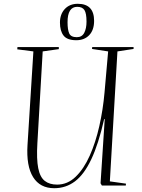

<svg xmlns="http://www.w3.org/2000/svg" viewBox="-20 -978 746 1012"><path d="M559 -22 644 -10 643 0H517L510 -12L532 -350H529Q499 -218 461 -138Q423 -58 375 -22Q327 14 266 14Q191 14 154.5 -44.5Q118 -103 125 -214L156 -707L71 -718L72 -730H290V-719L205 -707L177 -223Q172 -139 181.5 -91.5Q191 -44 216 -24.5Q241 -5 281 -5Q336 -5 379 -46.5Q422 -88 453 -157.5Q484 -227 503.5 -313.5Q523 -400 531 -491L550 -707L465 -720L466 -730H684V-720L599 -707ZM382 -766Q334 -766 315 -790.5Q296 -815 296 -859Q296 -903 321.5 -930.5Q347 -958 390 -958Q476 -958 476 -868Q476 -820 450.5 -793Q425 -766 382 -766ZM385 -782Q412 -782 424 -805Q436 -828 436 -864Q436 -908 425 -925Q414 -942 387 -942Q336 -942 336 -861Q336 -821 345 -801.5Q354 -782 385 -782Z"/></svg>

Font: Literata 72pt ExtraLight
Style: Italic
Weight: 200
Italic angle: -2°
Designer: Latin by Veronika Burian and Jose Scaglione. Greek by Irene Vlachou. Cyrillic by Vera Evstafieva
Foundry: TypeTogether
Version: Version 3.002